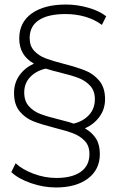

<svg xmlns="http://www.w3.org/2000/svg" viewBox="-20 -724 522 848"><path d="M355 -157Q387 -139 404 -112Q421 -85 421 -44Q421 25 368.5 64.5Q316 104 227 104Q171 104 115.5 84.5Q60 65 30 36L49 -3Q79 25 128.5 43.5Q178 62 229 62Q298 62 336.5 35Q375 8 375 -44Q375 -80 354.5 -101.5Q334 -123 304.5 -134.5Q275 -146 223 -159Q164 -174 128 -188Q92 -202 67 -232Q42 -262 42 -313Q42 -358 66 -391.5Q90 -425 130 -443Q65 -479 65 -554Q65 -625 120 -664.5Q175 -704 272 -704Q320 -704 369.5 -690Q419 -676 449 -652L430 -614Q398 -638 356.5 -650Q315 -662 270 -662Q192 -662 151.5 -635Q111 -608 111 -556Q111 -521 131 -499.5Q151 -478 181 -466.5Q211 -455 262 -442Q320 -427 356.5 -412.5Q393 -398 418.5 -367.5Q444 -337 444 -286Q444 -242 419.5 -208.5Q395 -175 355 -157ZM399 -286Q399 -323 378 -345.5Q357 -368 327 -379.5Q297 -391 244 -404Q218 -410 182 -421Q139 -411 113 -383.5Q87 -356 87 -315Q87 -278 107.5 -255Q128 -232 158.5 -220.5Q189 -209 242 -196Q253 -193 272.5 -188Q292 -183 305 -178Q347 -188 373 -216Q399 -244 399 -286Z"/></svg>

Font: Montserrat Alternates Light
Style: Regular
Weight: 300
Designer: Julieta Ulanovsky
Foundry: Julieta Ulanovsky
Version: Version 7.200